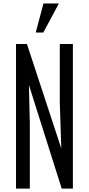

<svg xmlns="http://www.w3.org/2000/svg" viewBox="-20 -1121 528 1141"><path d="M75.2 0V-859.4H140.1L344.2 -238.8L335.4 -508.8V-859.4H413.1V0H346.7L151.9 -615.7L157.2 -391.6V0ZM192.4 -927.7 238.3 -1100.6H330.1L237.3 -927.7Z"/></svg>

Font: AntonioLight
Style: Regular
Weight: 300
Designer: Vernon Adams
Foundry: Vernon Adams
Version: Version 1.002